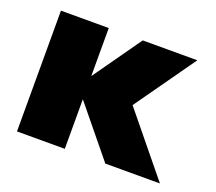

<svg xmlns="http://www.w3.org/2000/svg" viewBox="-89 -599 806 717"><g transform="rotate(20 314.0 -240.0)"><path d="M40 -480H230V-289L365 -480H582L412 -240L608 0H391L230 -197V0H40Z"/></g></svg>

Font: Readiness ExtraBold
Style: Regular
Weight: 800
Designer: Katatrad Team
Foundry: CadsonDemak
Version: Version 1.00;January 16, 2020;FontCreator 12.0.0.2550 64-bit